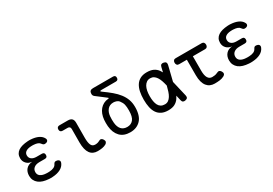

<svg xmlns="http://www.w3.org/2000/svg" viewBox="29 -1608 3542 2495"><g transform="rotate(-30 1800.0 -360.0)"><path d="M504 -473Q511 -461 510.5 -450Q510 -439 504 -431.5Q498 -424 486.5 -419.5Q475 -415 459 -415Q454 -415 449 -416.5Q444 -418 439.5 -421Q435 -424 430 -429.5Q425 -435 419 -443Q408 -459 385 -467.5Q362 -476 330 -478Q318 -479 306.5 -479Q295 -479 283 -478Q236 -475 209 -456Q182 -437 182 -402Q182 -366 209 -345Q236 -324 284 -324H362Q382 -324 391.5 -314.5Q401 -305 401 -285Q401 -265 391.5 -255.5Q382 -246 362 -246H281Q229 -246 199 -222.5Q169 -199 169 -158Q169 -119 199 -98Q229 -77 281 -74Q294 -73 307.5 -73Q321 -73 334 -74Q372 -76 397.5 -88Q423 -100 434 -122Q438 -130 442 -135.5Q446 -141 450 -144.5Q454 -148 459 -149.5Q464 -151 470 -151Q486 -151 498 -146.5Q510 -142 516.5 -134.5Q523 -127 524 -116Q525 -105 519 -92Q500 -47 452 -22Q404 3 334 7Q321 8 307.5 8Q294 8 281 7Q233 4 195 -7.5Q157 -19 130.5 -40Q104 -61 89.5 -90.5Q75 -120 75 -157Q75 -217 108 -254.5Q141 -292 201 -297Q150 -301 119 -334Q88 -367 88 -414Q88 -449 101.5 -474.5Q115 -500 140.5 -517.5Q166 -535 202 -544.5Q238 -554 283 -557Q295 -558 306.5 -558Q318 -558 330 -557Q394 -553 439 -532Q484 -511 504 -473Z M949 -224Q949 -152 965.5 -116Q982 -80 1024 -80Q1041 -80 1058 -84Q1075 -88 1090 -97Q1110 -109 1125.5 -103Q1141 -97 1152 -78Q1164 -58 1159 -42Q1154 -26 1136 -15Q1111 -1 1079 4.5Q1047 10 1009 10Q973 10 945 -3Q917 -16 898 -42.5Q879 -69 869 -110Q859 -151 859 -207L860 -408Q860 -428 850 -438Q840 -448 820 -448H746Q726 -448 715.5 -458.5Q705 -469 705 -489Q705 -509 715.5 -519.5Q726 -530 746 -530H870Q911 -530 930.5 -510.5Q950 -491 950 -450Z M1442 -632Q1507 -586 1558 -543Q1609 -500 1644 -454.5Q1679 -409 1697.5 -358.5Q1716 -308 1716 -245Q1716 -115 1657 -52.5Q1598 10 1500 10Q1402 10 1347.5 -47.5Q1293 -105 1284 -205Q1282 -229 1282 -253.5Q1282 -278 1284 -302Q1288 -346 1302 -383Q1316 -420 1339.5 -447.5Q1363 -475 1394.5 -491.5Q1426 -508 1465 -511Q1475 -512 1476.5 -515.5Q1478 -519 1470 -525Q1441 -548 1406.5 -574Q1372 -600 1330 -632Q1319 -640 1313.5 -650.5Q1308 -661 1308 -675Q1308 -703 1321.5 -716.5Q1335 -730 1363 -730H1664Q1683 -730 1692 -721Q1701 -712 1701 -693Q1701 -674 1691.5 -664.5Q1682 -655 1663 -655H1449Q1429 -655 1427 -649.5Q1425 -644 1442 -632ZM1580 -405Q1566 -422 1542.5 -429.5Q1519 -437 1499 -437Q1443 -437 1411 -399.5Q1379 -362 1374 -302Q1372 -278 1372 -253.5Q1372 -229 1374 -205Q1380 -140 1411.5 -105Q1443 -70 1500 -70Q1557 -70 1590.5 -110.5Q1624 -151 1624 -245Q1624 -273 1622.5 -294.5Q1621 -316 1616.5 -334.5Q1612 -353 1603 -369.5Q1594 -386 1580 -405Z M2360 -46Q2365 -23 2357 -10Q2349 3 2326 8Q2303 13 2289.5 5Q2276 -3 2271 -26L2253 -104Q2243 -83 2231 -66Q2206 -30 2168 -10Q2130 10 2070 10Q2012 10 1971.5 -10Q1931 -30 1906.5 -66.5Q1882 -103 1871 -154.5Q1860 -206 1860 -270Q1860 -334 1871 -387Q1882 -440 1906.5 -478.5Q1931 -517 1971.5 -538.5Q2012 -560 2070 -560Q2130 -560 2168 -541.5Q2206 -523 2231 -490Q2243 -473 2254 -453L2271 -524Q2276 -547 2289.5 -555Q2303 -563 2326 -558Q2349 -553 2357 -540Q2365 -527 2360 -504L2305 -280ZM2211 -280 2210 -285Q2201 -325 2189 -359Q2177 -393 2160.5 -417.5Q2144 -442 2122 -456Q2100 -470 2070 -470Q2039 -470 2016.5 -454.5Q1994 -439 1979 -412Q1964 -385 1957 -348.5Q1950 -312 1950 -270Q1950 -228 1956 -193.5Q1962 -159 1975.5 -133.5Q1989 -108 2012.5 -94Q2036 -80 2070 -80Q2100 -80 2122 -95.5Q2144 -111 2160.5 -137.5Q2177 -164 2188.5 -199.5Q2200 -235 2210 -275Z M2879 -530Q2899 -530 2909.5 -517.5Q2920 -505 2920 -485Q2920 -465 2909.5 -452.5Q2899 -440 2879 -440H2695V-224Q2695 -152 2716.5 -116Q2738 -80 2780 -80Q2800 -80 2819 -83Q2838 -86 2861 -97Q2881 -108 2896.5 -102.5Q2912 -97 2923 -78Q2935 -58 2930.5 -41.5Q2926 -25 2907 -15Q2877 1 2842 5.5Q2807 10 2765 10Q2729 10 2699.5 -3Q2670 -16 2649 -42.5Q2628 -69 2616.5 -110Q2605 -151 2605 -207V-440H2488Q2468 -440 2457.5 -452.5Q2447 -465 2447 -485Q2447 -505 2457.5 -517.5Q2468 -530 2488 -530Z M3504 -473Q3511 -461 3510.5 -450Q3510 -439 3504 -431.5Q3498 -424 3486.5 -419.5Q3475 -415 3459 -415Q3454 -415 3449 -416.5Q3444 -418 3439.5 -421Q3435 -424 3430 -429.5Q3425 -435 3419 -443Q3408 -459 3385 -467.5Q3362 -476 3330 -478Q3318 -479 3306.5 -479Q3295 -479 3283 -478Q3236 -475 3209 -456Q3182 -437 3182 -402Q3182 -366 3209 -345Q3236 -324 3284 -324H3362Q3382 -324 3391.5 -314.5Q3401 -305 3401 -285Q3401 -265 3391.5 -255.5Q3382 -246 3362 -246H3281Q3229 -246 3199 -222.5Q3169 -199 3169 -158Q3169 -119 3199 -98Q3229 -77 3281 -74Q3294 -73 3307.5 -73Q3321 -73 3334 -74Q3372 -76 3397.5 -88Q3423 -100 3434 -122Q3438 -130 3442 -135.5Q3446 -141 3450 -144.5Q3454 -148 3459 -149.5Q3464 -151 3470 -151Q3486 -151 3498 -146.5Q3510 -142 3516.5 -134.5Q3523 -127 3524 -116Q3525 -105 3519 -92Q3500 -47 3452 -22Q3404 3 3334 7Q3321 8 3307.5 8Q3294 8 3281 7Q3233 4 3195 -7.5Q3157 -19 3130.5 -40Q3104 -61 3089.5 -90.5Q3075 -120 3075 -157Q3075 -217 3108 -254.5Q3141 -292 3201 -297Q3150 -301 3119 -334Q3088 -367 3088 -414Q3088 -449 3101.5 -474.5Q3115 -500 3140.5 -517.5Q3166 -535 3202 -544.5Q3238 -554 3283 -557Q3295 -558 3306.5 -558Q3318 -558 3330 -557Q3394 -553 3439 -532Q3484 -511 3504 -473Z"/></g></svg>

Font: Maple Mono NF CN
Style: Regular
Weight: 400
Monospace: yes
Designer: subframe7536
Version: Version 7.000